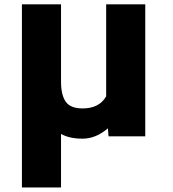

<svg xmlns="http://www.w3.org/2000/svg" viewBox="-20 -583 780 868"><path d="M79.1 264.6V-563.5H255.9V-214.8Q255.9 -153.3 277.3 -123Q298.8 -92.8 353.5 -92.8Q428.7 -92.8 460 -147.5V-563.5H636.7V33.2H470.7L467.8 -2.9Q413.1 43.9 353.5 43.9Q293.9 43.9 255.9 22.5V264.6Z"/></svg>

Font: GenEi M Gothic v2 Heavy
Style: Regular
Weight: 800
Version: Version 2.0